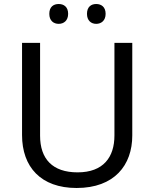

<svg xmlns="http://www.w3.org/2000/svg" viewBox="-20 -928 771 958"><path d="M226 -859C226 -825 247 -809 273 -809C298 -809 320 -825 320 -859C320 -894 298 -908 273 -908C247 -908 226 -894 226 -859ZM414 -859C414 -825 435 -809 460 -809C485 -809 507 -825 507 -859C507 -894 485 -908 460 -908C435 -908 414 -894 414 -859ZM640 -252V-714H551V-252C551 -144 496 -68 367 -68C242 -68 180 -135 180 -251V-714H90V-254C90 -95 184 10 362 10C551 10 640 -104 640 -252Z"/></svg>

Font: Noto Sans EgyptHiero
Style: Regular
Weight: 400
Designer: Monotype Design Team
Foundry: Monotype Imaging Inc.
Version: Version 2.002